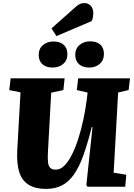

<svg xmlns="http://www.w3.org/2000/svg" viewBox="-20 -1211 870 1245"><path d="M717 -91 799 -78 792 0H547L540 -12L580 -387H575Q548 -280 520.5 -203.5Q493 -127 459 -79Q425 -31 381 -8.5Q337 14 278 14Q210 14 166.5 -12.5Q123 -39 105 -95Q87 -151 92 -239L113 -612L40 -627L49 -703H399L391 -627L312 -610L291 -228Q288 -184 291.5 -158Q295 -132 307 -121.5Q319 -111 342 -111Q372 -111 398.5 -138Q425 -165 448 -211.5Q471 -258 489.5 -317Q508 -376 521.5 -440.5Q535 -505 543 -568L548 -611L478 -627L487 -703H823L814 -627L746 -611ZM231 -855Q231 -895 258.5 -918.5Q286 -942 326 -942Q369 -942 393 -920.5Q417 -899 417 -860Q417 -820 390 -796.5Q363 -773 321 -773Q279 -773 255 -794.5Q231 -816 231 -855ZM468 -856Q468 -896 496 -919.5Q524 -943 564 -943Q607 -943 630.5 -921.5Q654 -900 654 -861Q654 -821 627 -797Q600 -773 559 -773Q516 -773 492 -795Q468 -817 468 -856ZM466 -1162Q483 -1178 496.5 -1184.5Q510 -1191 529 -1191Q551 -1191 568 -1174Q585 -1157 585 -1123Q585 -1114 582.5 -1099.5Q580 -1085 574 -1074L346 -977L314 -1027Z"/></svg>

Font: Literata 18pt ExtraBold
Style: Italic
Weight: 800
Italic angle: -2°
Designer: Latin by Veronika Burian and Jose Scaglione. Greek by Irene Vlachou. Cyrillic by Vera Evstafieva
Foundry: TypeTogether
Version: Version 3.103;gftools[0.9.29]